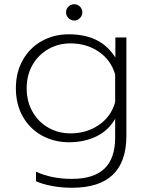

<svg xmlns="http://www.w3.org/2000/svg" viewBox="-20 -657 692 907"><path d="M292 -599Q292 -615 303.5 -626Q315 -637 331 -637Q346 -637 357.5 -626Q369 -615 369 -599Q369 -583 357.5 -571.5Q346 -560 331 -560Q315 -560 303.5 -571.5Q292 -583 292 -599ZM150 199V154Q223 188 320 188Q423 188 473.5 139.5Q524 91 524 -7V-96Q493 -41 436 -13Q379 15 306 15Q236 15 178.5 -16.5Q121 -48 88 -106Q55 -164 55 -240Q55 -316 88 -374Q121 -432 178 -463.5Q235 -495 305 -495Q381 -495 435.5 -468Q490 -441 525 -385V-480H577V-15Q577 230 320 230Q271 230 225.5 221.5Q180 213 150 199ZM524 -175V-306Q503 -375 445.5 -413.5Q388 -452 313 -452Q256 -452 209 -425.5Q162 -399 134 -351Q106 -303 106 -240Q106 -177 134 -128.5Q162 -80 209 -53.5Q256 -27 313 -27Q389 -27 447 -66.5Q505 -106 524 -175Z"/></svg>

Font: Prompt ExtraLight
Style: Regular
Weight: 275
Designer: Katatrad Team
Foundry: CadsonDemak
Version: Version 1.001